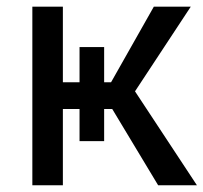

<svg xmlns="http://www.w3.org/2000/svg" viewBox="-20 -548 602 568"><path d="M215.3 -130.4V-225.6H166V0H75.7V-528.3H166V-304.7H215.3V-408.7H288.1V-304.7H308.6L435.1 -528.3H544.4L379.4 -277.8L562.5 0H447.8L312 -225.6H288.1V-130.4Z"/></svg>

Font: Roboto21382017
Style: Regular
Weight: 400
Designer: Christian Robertson
Foundry: Google
Version: Version 2.138; 2017